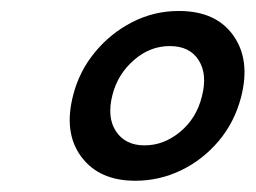

<svg xmlns="http://www.w3.org/2000/svg" viewBox="-20 -736 466 350"><path d="M306 -716Q373.5 -716 405.2 -671.5Q437 -627 419.5 -559Q407.5 -513 378.5 -478.8Q349.5 -444.5 310 -425.5Q270.5 -406.5 226.5 -406.5Q160.5 -406.5 128 -450.5Q95.5 -494.5 113.5 -563Q124.5 -606 152.8 -640.5Q181 -675 220.8 -695.5Q260.5 -716 306 -716ZM289.5 -652Q253 -652 223.8 -626.2Q194.5 -600.5 185 -563Q174.5 -522 191.5 -496.5Q208.5 -471 243.5 -471Q278.5 -471 308.2 -495.5Q338 -520 348 -560Q358.5 -600.5 342.2 -626.2Q326 -652 289.5 -652Z"/></svg>

Font: Fraunces 72pt SuperSoft SemiBold
Style: Italic
Weight: 600
Italic angle: -16°
Version: Version 1.000;[b76b70a41]